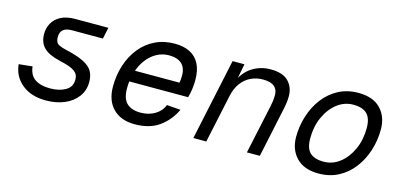

<svg xmlns="http://www.w3.org/2000/svg" viewBox="-55 -868 2511 1205"><g transform="rotate(15 1200.0 -265.0)"><path d="M272 12Q176 12 116.5 -36.5Q57 -85 49 -164L137 -173Q143 -118 179 -93Q215 -68 278 -68Q337 -68 377.5 -91Q418 -114 418 -162Q418 -179 412.5 -191.5Q407 -204 393.5 -214.5Q380 -225 355 -234Q330 -243 290 -252Q220 -268 187 -300.5Q154 -333 154 -390Q154 -426 171 -458Q188 -490 224.5 -510Q261 -530 320 -530H534L518 -456H318Q279 -456 260.5 -440Q242 -424 242 -392Q242 -375 247 -363Q252 -351 267 -343Q282 -335 312 -328Q388 -311 430 -290Q472 -269 489 -240.5Q506 -212 506 -170Q506 -115 475.5 -74Q445 -33 392 -10.5Q339 12 272 12Z M849 12Q759 12 708 -39.5Q657 -91 657 -182Q657 -257 678.5 -322.5Q700 -388 740 -437.5Q780 -487 836.5 -514.5Q893 -542 963 -542Q1022 -542 1063 -521Q1104 -500 1125 -458Q1146 -416 1146 -354Q1146 -326 1142 -295.5Q1138 -265 1130 -239H735L751 -313H1054Q1056 -322 1057 -333Q1058 -344 1058 -361Q1058 -411 1029.5 -436.5Q1001 -462 948 -462Q904 -462 867 -441.5Q830 -421 802.5 -384.5Q775 -348 760 -299Q745 -250 745 -194Q745 -127 776 -97.5Q807 -68 866 -68Q918 -68 958 -91.5Q998 -115 1015 -157L1104 -150Q1071 -79 1009 -33.5Q947 12 849 12Z M1228 0 1341 -530H1418L1392 -395L1384 -404Q1414 -475 1467.5 -508.5Q1521 -542 1586 -542Q1666 -542 1702.5 -504Q1739 -466 1739 -408Q1739 -383 1734.5 -354.5Q1730 -326 1725 -306L1660 0H1576L1644 -317Q1648 -334 1650.5 -353Q1653 -372 1653 -394Q1653 -429 1629.5 -448.5Q1606 -468 1556 -468Q1513 -468 1477 -450.5Q1441 -433 1416 -399.5Q1391 -366 1380 -317L1312 0Z M2043 12Q1949 12 1899 -40Q1849 -92 1849 -174Q1849 -245 1870 -311Q1891 -377 1930.5 -429Q1970 -481 2027 -511.5Q2084 -542 2157 -542Q2252 -542 2301.5 -490.5Q2351 -439 2351 -356Q2351 -285 2330 -219Q2309 -153 2269.5 -101Q2230 -49 2173 -18.5Q2116 12 2043 12ZM2055 -68Q2113 -68 2160 -104.5Q2207 -141 2235 -203Q2263 -265 2263 -342Q2263 -405 2234 -433.5Q2205 -462 2145 -462Q2087 -462 2040 -425.5Q1993 -389 1965 -327Q1937 -265 1937 -188Q1937 -124 1966 -96Q1995 -68 2055 -68Z"/></g></svg>

Font: Geist Mono
Style: Italic
Weight: 400
Italic angle: -12°
Monospace: yes
Designer: Basement.studio, Andrés Briganti, Mateo Zaragoza
Foundry: Basement.studio, Vercel, Andrés Briganti, Guido Ferreyra, Mateo Zaragoza
Version: Version 1.500